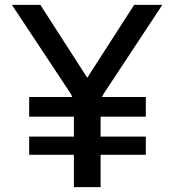

<svg xmlns="http://www.w3.org/2000/svg" viewBox="-20 -770 717 790"><path d="M400 -371H580V-290H394V-208H580V-133H394V0H284V-133H100V-208H284V-290H100V-371H277L272 -383L29 -750H146L339 -450L532 -750H648L407 -385Z"/></svg>

Font: Oakes Grotesk
Style: Bold
Weight: 600
Designer: Samuel Oakes
Foundry: Samuel Oakes
Version: Version 1.000;PS 001.000;hotconv 1.0.88;makeotf.lib2.5.64775